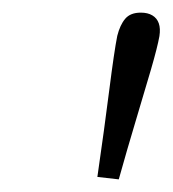

<svg xmlns="http://www.w3.org/2000/svg" viewBox="-20 -780 276 307"><path d="M169.9 -493.2 135.7 -497.1Q147 -575.2 154.8 -636.7Q162.6 -698.2 167.5 -722.7Q171.9 -740.2 180.2 -750Q188.5 -759.8 205.1 -759.8Q216.3 -759.8 223.6 -755.4Q231 -751 233.9 -742.7Q236.8 -734.4 234.9 -722.2Q231.9 -705.1 221.4 -668.9Q210.9 -632.8 197 -586.7Q183.1 -540.5 169.9 -493.2Z"/></svg>

Font: Reddit Sans Light
Style: Italic
Weight: 300
Italic angle: -11.25°
Designer: Stephen Hutchings
Version: Version 1.013